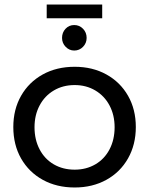

<svg xmlns="http://www.w3.org/2000/svg" viewBox="-20 -828 661 851"><path d="M582 -265Q582 -187 547.5 -126Q513 -65 451.5 -31Q390 3 311 3Q231 3 169.5 -31Q108 -65 73.5 -125.5Q39 -186 39 -265Q39 -343 73.5 -403.5Q108 -464 169.5 -498Q231 -532 311 -532Q390 -532 451.5 -498Q513 -464 547.5 -403.5Q582 -343 582 -265ZM133 -264Q133 -209 155.5 -166Q178 -123 218.5 -99.5Q259 -76 311 -76Q362 -76 402.5 -99.5Q443 -123 465.5 -166Q488 -209 488 -264Q488 -318 465.5 -360.5Q443 -403 402.5 -427Q362 -451 311 -451Q259 -451 218.5 -427Q178 -403 155.5 -360.5Q133 -318 133 -264ZM364 -660Q364 -637 348 -620.5Q332 -604 309 -604Q287 -604 271 -620.5Q255 -637 255 -660Q255 -684 270.5 -700.5Q286 -717 309 -717Q332 -717 348 -700.5Q364 -684 364 -660ZM187 -808H433V-747H187Z"/></svg>

Font: Gontserrat
Style: Regular
Weight: 400
Designer: Julieta Ulanovsky
Foundry: Julieta Ulanovsky
Version: Version 6.001